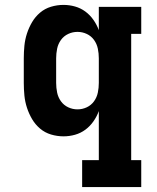

<svg xmlns="http://www.w3.org/2000/svg" viewBox="-20 -548 640 783"><path d="M315 215V105H383V-95Q375 -73 361 -53Q347 -33 328 -19Q309 -5 286 1.5Q263 8 239 8Q213 8 188 0.5Q163 -7 143.5 -23.5Q124 -40 111 -62Q98 -84 90 -108.5Q82 -133 79.5 -158.5Q77 -184 77 -210V-310Q77 -336 79.5 -361.5Q82 -387 90 -411.5Q98 -436 111 -458Q124 -480 143.5 -496.5Q163 -513 188 -520.5Q213 -528 239 -528Q263 -528 286 -521.5Q309 -515 328 -501Q347 -487 361 -467Q375 -447 383 -425V-520H556V-410H515V105H556V215ZM296 -102Q316 -102 334 -110.5Q352 -119 363.5 -135Q375 -151 379 -170.5Q383 -190 383 -210V-310Q383 -330 379 -349.5Q375 -369 363.5 -385Q352 -401 334 -409.5Q316 -418 296 -418Q276 -418 258 -409.5Q240 -401 228.5 -385Q217 -369 213 -349.5Q209 -330 209 -310V-210Q209 -190 213 -170.5Q217 -151 228.5 -135Q240 -119 258 -110.5Q276 -102 296 -102Z"/></svg>

Font: Iosevka HT Extrabold Extended
Style: Regular
Weight: 800
Width: 7
Monospace: yes
Designer: Belleve Invis
Foundry: Belleve Invis
Version: Version 32.3.0; ttfautohint (v1.8.4)